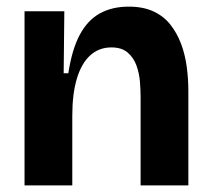

<svg xmlns="http://www.w3.org/2000/svg" viewBox="-20 -559 635 579"><path d="M54 0V-303V-525H174L172 -338H186Q197 -410 220.5 -454Q244 -498 281 -518.5Q318 -539 368 -539Q412 -539 443 -524.5Q474 -510 494 -484.5Q514 -459 526 -427Q538 -395 543 -358.5Q548 -322 548 -285V0H404V-268Q404 -287 402 -312.5Q400 -338 391.5 -361.5Q383 -385 365 -400.5Q347 -416 316 -416Q278 -416 251.5 -391.5Q225 -367 211.5 -321Q198 -275 198 -210V0Z"/></svg>

Font: Bricolage Grotesque 28pt
Style: Bold
Weight: 700
Designer: Mathieu Triay
Foundry: Atelier Triay
Version: Version 1.000;gftools[0.9.30]